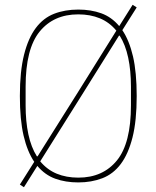

<svg xmlns="http://www.w3.org/2000/svg" viewBox="-20 -750 653 802"><path d="M307 12Q254 12 211 -3.5Q168 -19 136 -57L80 32L63 21L123 -74Q94 -117 78.5 -183.5Q63 -250 63 -349Q63 -452 80.5 -521.5Q98 -591 129.5 -633Q161 -675 206 -692.5Q251 -710 307 -710Q360 -710 403 -694.5Q446 -679 478 -641L534 -730L551 -719L491 -624Q520 -581 535.5 -514.5Q551 -448 551 -349Q551 -245 533.5 -176Q516 -107 484.5 -65Q453 -23 407.5 -5.5Q362 12 307 12ZM137 -97 310 -372 466 -622Q437 -657 397 -673.5Q357 -690 307 -690Q204 -690 145.5 -618Q87 -546 87 -388V-310Q87 -243 98.5 -189Q110 -135 134 -97ZM148 -76Q177 -41 217 -24.5Q257 -8 307 -8Q410 -8 468.5 -80Q527 -152 527 -310V-388Q527 -455 515.5 -509Q504 -563 480 -601H477L310 -334Z"/></svg>

Font: IBM Plex Sans Condensed Thin
Style: Regular
Weight: 100
Width: 3
Designer: Mike Abbink, Paul van der Laan, Pieter van Rosmalen
Foundry: Bold Monday
Version: Version 1.3